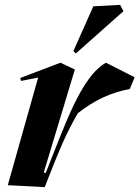

<svg xmlns="http://www.w3.org/2000/svg" viewBox="-20 -766 574 790"><path d="M164 4C228 -160 252 -216 300 -300C372 -356 434 -384 514 -400L534 -448L416 -508C312 -450 244 -242 168 -54L160 -56L288 -480L229 -508L63 -445L67 -433L137 -447L12 -4ZM292 -546 488 -720 474 -746 364 -740 282 -556Z"/></svg>

Font: Mazius Display Extra Italic
Style: Bold
Weight: 700
Italic angle: -17°
Designer: Alberto Casagrande & Collletttivo
Foundry: Collletttivo
Version: Version 2.000;Glyphs 3.2 (3217)